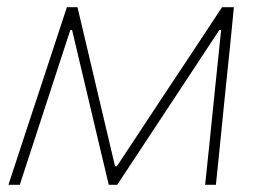

<svg xmlns="http://www.w3.org/2000/svg" viewBox="-20 -514 729 534"><path d="M3.5 0Q21.5 -55 38.5 -106.8Q55.5 -158.5 72.5 -210L95 -278Q112.5 -331.5 130.5 -386Q148.5 -440.5 166 -494H195.5Q208.5 -438.5 222 -381.8Q235.5 -325 248.5 -269.5L300 -51.5H305L449 -269.5Q486.5 -326 523.8 -382.2Q561 -438.5 597.5 -494H630.5Q625.5 -441.5 619.8 -385.2Q614 -329 608.5 -276.5L601.5 -207.5Q596.5 -156.5 591.2 -104.5Q586 -52.5 580.5 0H550.5Q557.5 -65 564.2 -130.8Q571 -196.5 577.5 -261.5L595 -430.5H590L472 -251.5Q430.5 -188.5 389 -125.8Q347.5 -63 306 0H282.5Q267.5 -63 252.5 -126Q237.5 -189 223 -251L180.5 -430.5H175.5L121 -263.5Q99.5 -198 78 -131.8Q56.5 -65.5 35 0Z"/></svg>

Font: Commissioner Thin
Style: Italic
Weight: 100
Italic angle: -12°
Designer: Kostas Bartsokas
Foundry: Kostas Bartsokas
Version: Version 1.000; ttfautohint (v1.8.3)